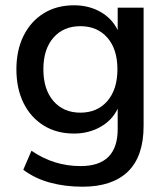

<svg xmlns="http://www.w3.org/2000/svg" viewBox="-20 -517 634 726"><path d="M292 189Q226 189 169 173.5Q112 158 68 125L99 53Q143 83 189 97Q235 111 285 111Q425 111 425 -29V-106Q404 -62 359.5 -37Q315 -12 260 -12Q194 -12 145 -42.5Q96 -73 69 -127.5Q42 -182 42 -255Q42 -327 69 -381.5Q96 -436 145 -466.5Q194 -497 260 -497Q316 -497 360 -472Q404 -447 425 -403V-488H523V-41Q523 74 464 131.5Q405 189 292 189ZM284 -91Q348 -91 386 -135Q424 -179 424 -255Q424 -331 386 -374.5Q348 -418 284 -418Q220 -418 182 -374.5Q144 -331 144 -255Q144 -179 182 -135Q220 -91 284 -91Z"/></svg>

Font: Nunito Sans SemiBold
Style: Regular
Weight: 600
Designer: Vernon Adams
Foundry: Vernon Adams
Version: Version 3.101; ttfautohint (v1.8.4.7-5d5b);gftools[0.9.27]